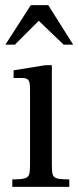

<svg xmlns="http://www.w3.org/2000/svg" viewBox="-20 -728 305 748"><path d="M28 0V-29Q61 -29 75.5 -33Q90 -37 93.5 -48.5Q97 -60 97 -83V-381Q97 -407 91 -415.5Q85 -424 67 -424H33V-454L156 -474H182V-83Q182 -59 185.5 -47.5Q189 -36 203.5 -32.5Q218 -29 250 -29V0ZM1 -554 100 -708H168L265 -554H228L131 -647L38 -554Z"/></svg>

Font: Frank Ruhl Libre
Style: Regular
Weight: 400
Designer: Yanek Iontef
Foundry: Fontef
Version: Version 6.004